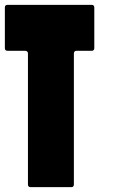

<svg xmlns="http://www.w3.org/2000/svg" viewBox="-20 -770 521 790"><path d="M95 -11V-549Q95 -561 83 -561H11Q0 -561 0 -572V-739Q0 -750 11 -750H357Q368 -750 368 -739V-572Q368 -561 357 -561H295Q284 -561 284 -549V-11Q284 0 273 0H106Q95 0 95 -11Z"/></svg>

Font: Punc
Style: Bold
Weight: 400
Designer: The Kinetic
Foundry: The Kinetic
Version: Version 1.000;PS 001.001;hotconv 1.0.56